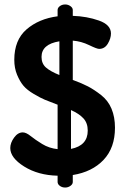

<svg xmlns="http://www.w3.org/2000/svg" viewBox="-20 -788 565 860"><path d="M238 27V-1Q151 -3 88.5 -42Q26 -81 26 -125Q26 -148 43 -171.5Q60 -195 82 -195Q97 -195 117.5 -178.5Q138 -162 169 -143Q200 -124 238 -120V-319Q201 -333 181.5 -341Q162 -349 131.5 -367Q101 -385 85 -404Q69 -423 56.5 -453Q44 -483 44 -520Q44 -609 99 -656.5Q154 -704 238 -715V-743Q238 -753 248 -760.5Q258 -768 272 -768Q285 -768 295.5 -760.5Q306 -753 306 -743V-717Q369 -715 423 -696Q477 -677 477 -638Q477 -616 463 -592.5Q449 -569 424 -569Q414 -569 379 -586Q344 -603 306 -606V-430Q347 -415 374 -401Q401 -387 432.5 -362.5Q464 -338 479.5 -301Q495 -264 495 -216Q495 -126 444 -72Q393 -18 306 -4V27Q306 37 295.5 44.5Q285 52 272 52Q258 52 248 44.5Q238 37 238 27ZM373 -203Q373 -237 353.5 -258Q334 -279 298 -295V-121Q373 -136 373 -203ZM166 -533Q166 -503 186 -485.5Q206 -468 246 -452V-603Q166 -590 166 -533Z"/></svg>

Font: Dosis
Style: Bold
Weight: 700
Designer: Edgar Tolentino, Pablo Impallari, Igino Marini
Foundry: Edgar Tolentino, Pablo Impallari, Igino Marini
Version: Version 1.007